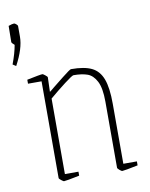

<svg xmlns="http://www.w3.org/2000/svg" viewBox="-99 -740 632 809"><g transform="rotate(-10 217.5 -335.5)"><path d="M-19 -512Q-2 -557 4 -592Q-8 -602 -8 -606L-7 -675Q9 -681 17 -681Q20 -681 26 -676Q32 -671 32 -667V-622Q32 -572 -5 -503ZM89 -7V-421H31V-438Q89 -450 98 -450Q100 -450 109 -443Q118 -436 118 -433L116 -371Q122 -375 136 -387Q146 -395 180.5 -422.5Q215 -450 220 -450Q277 -450 308.5 -434.5Q340 -419 354 -381.5Q368 -344 368 -276V-19H426V-2Q368 10 359 10Q355 10 347 3Q339 -4 339 -7V-290Q339 -348 324 -377Q309 -406 285.5 -414.5Q262 -423 226 -423Q220 -423 186 -397Q152 -371 118 -342V-19H176V-2Q118 10 109 10Q107 10 98 3Q89 -4 89 -7Z"/></g></svg>

Font: Grenze Thin
Style: Regular
Weight: 250
Designer: Renata Polastri
Foundry: Omnibus-Type
Version: Version 1.002; ttfautohint (v1.8)